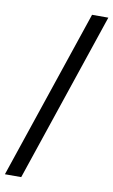

<svg xmlns="http://www.w3.org/2000/svg" viewBox="-106 -825 547 929"><g transform="rotate(10 167.5 -360.5)"><path d="M-12.7 55.7 268.6 -777.3H348.6L67.4 55.7Z"/></g></svg>

Font: Gothic A1
Style: Regular
Weight: 400
Designer: HanYang I&C Co.,Ltd.
Foundry: HanYang I&C Co.,Ltd.
Version: Version 2.50